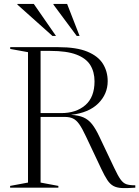

<svg xmlns="http://www.w3.org/2000/svg" viewBox="-20 -955 708 977"><path d="M32 -706V-715H277.5Q369.5 -715 424.5 -692.2Q479.5 -669.5 503.8 -630.2Q528 -591 528 -542Q528 -476.5 480 -428.8Q432 -381 341 -370.5Q380 -368.5 405 -357.5Q430 -346.5 448.5 -323Q467 -299.5 485.5 -260L561.5 -100Q580 -60.5 593.5 -41.8Q607 -23 623.5 -17.5Q640 -12 668.5 -12V0Q626.5 3 600.2 1.8Q574 0.5 557 -8.8Q540 -18 526.2 -38.8Q512.5 -59.5 495.5 -95.5L418 -259.5Q398.5 -301.5 383.2 -323Q368 -344.5 351 -352.2Q334 -360 310 -360H186.5V-26L277 -9V0H31.5V-9L122.5 -26V-689.5ZM291.5 -379.5Q367.5 -379.5 414.2 -420Q461 -460.5 461 -541Q461 -589 439.5 -623.8Q418 -658.5 368.8 -677.2Q319.5 -696 236 -696H186.5V-379.5ZM265 -772H247L68.5 -931.5V-935H152ZM385 -772H370.5L252 -931.5V-935H321.5Z"/></svg>

Font: Newsreader 72pt Light
Style: Regular
Weight: 300
Designer: Hugues Gentile
Foundry: Production Type
Version: Version 1.003; ttfautohint (v1.8.3)